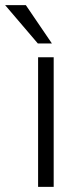

<svg xmlns="http://www.w3.org/2000/svg" viewBox="-69 -731 310 751"><path d="M80 0V-507H141V0ZM32 -711 134 -561H79L-49 -711Z"/></svg>

Font: Hind Variable Light
Style: Regular
Weight: 300
Designer: Manushi Parikh, Satya Rajpurohit
Foundry: Indian Type Foundry
Version: Version 3.000